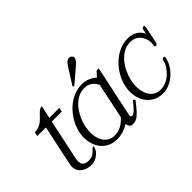

<svg xmlns="http://www.w3.org/2000/svg" viewBox="-86 -1023 1394 1394"><g transform="rotate(-45 610.5 -326.0)"><path d="M339.8 -72.3Q336.4 -56.2 325.7 -41.7Q314.9 -27.3 300.5 -16.8Q286.1 -6.3 269.3 -0.2Q252.4 5.9 237.3 5.9Q211.9 5.9 189.2 -1.7Q166.5 -9.3 150.4 -23.9Q134.3 -38.6 127.4 -60.5Q120.6 -82.5 126.5 -111.3L192.4 -421.4H103.5L110.4 -453.1Q133.8 -453.1 152.1 -460.4Q170.4 -467.8 185.1 -478.8Q199.7 -489.7 211.7 -502.7Q223.6 -515.6 234.6 -526.6Q245.6 -537.6 256.6 -544.9Q267.6 -552.2 280.3 -552.2L259.3 -453.1H361.8L355 -421.4H252.4L186.5 -111.3Q178.2 -71.3 191.2 -51Q204.1 -30.8 245.1 -30.8Q267.1 -30.8 281.5 -38.6Q295.9 -46.4 305.7 -55.7Q315.4 -64.9 322.5 -72.8Q329.6 -80.6 337.4 -80.6Q340.3 -80.6 340.3 -77.4Q340.3 -74.2 339.8 -72.3Z M687 -362.8Q674.3 -390.6 651.1 -408.7Q627.9 -426.8 590.3 -426.8Q560.1 -426.8 533.9 -414.8Q507.8 -402.8 485.8 -383.1Q463.9 -363.3 446.8 -336.9Q429.7 -310.5 417.7 -282Q405.8 -253.4 399.7 -223.9Q393.6 -194.3 393.6 -168Q393.6 -141.6 399.7 -116.2Q405.8 -90.8 419.4 -70.8Q433.1 -50.8 454.1 -38.6Q475.1 -26.4 505.4 -26.4Q543 -26.4 574.2 -43.9Q605.5 -61.5 629.9 -90.3ZM794.4 -104Q729 -16.6 696.3 0Q677.7 8.8 654.3 8.8Q637.2 8.8 628.7 -3.4Q620.1 -15.6 619.1 -30.3Q591.8 -13.2 561.5 -3.7Q531.2 5.9 498.5 5.9Q459.5 5.9 429 -8.3Q398.4 -22.5 377.4 -47.1Q356.4 -71.8 345.5 -104.5Q334.5 -137.2 334.5 -174.3Q334.5 -208.5 344 -242.9Q353.5 -277.3 370.8 -308.8Q388.2 -340.3 412.4 -367.9Q436.5 -395.5 465.8 -415.8Q495.1 -436 528.3 -447.5Q561.5 -459 597.2 -459Q628.4 -459 654.1 -449.7Q679.7 -440.4 699.7 -424.3L709.5 -414.6L744.6 -453.1H766.6L682.1 -54.2Q680.7 -48.8 684.1 -44.9Q687.5 -41 694.3 -39.1Q697.3 -38.1 698.2 -38.1Q716.8 -38.1 759.3 -90.8L780.3 -117.2ZM549.3 -486.8 539.6 -495.6 608.9 -605.5Q634.3 -646 646.5 -653.8Q658.7 -661.1 668 -661.1Q679.2 -661.1 688.5 -652.8Q697.8 -644.5 697.8 -632.3Q697.8 -613.8 658.7 -580.1Z M1192.9 -292Q1191.9 -286.1 1188.2 -280.5Q1184.6 -274.9 1176.3 -274.9Q1168.5 -274.9 1166.7 -280Q1165 -285.2 1166 -290.5Q1171.4 -316.9 1166.5 -340.1Q1161.6 -363.3 1147.9 -383.8Q1119.1 -427.2 1061.5 -427.2Q1023.9 -427.2 992.2 -408.7Q960.4 -390.1 936 -360.8Q911.6 -331.5 895.3 -295.9Q878.9 -260.3 871.6 -226.6Q864.3 -192.9 865.7 -157.2Q867.2 -121.6 879.2 -92.5Q891.1 -63.5 915 -44.7Q939 -25.9 976.6 -25.9Q1033.2 -25.9 1081.1 -69.3Q1103 -89.8 1118.2 -113Q1133.3 -136.2 1138.7 -162.6Q1139.6 -168 1143.8 -173.1Q1147.9 -178.2 1155.8 -178.2Q1165 -178.2 1165.5 -172.6Q1166 -167 1165 -161.6Q1158.2 -128.9 1139.4 -98.6Q1120.6 -68.4 1094.2 -45.2Q1067.9 -22 1035.9 -8.1Q1003.9 5.9 969.7 5.9Q922.9 5.9 888.9 -14.2Q855 -34.2 834.7 -66.7Q814.5 -99.1 808.6 -140.9Q802.7 -182.6 812 -226.6Q821.3 -270.5 845 -312.3Q868.7 -354 902.6 -386.7Q936.5 -419.4 979 -439.2Q1021.5 -459 1068.4 -459Q1111.3 -459 1141.8 -440.2Q1172.4 -421.4 1187 -389.2L1193.8 -422.4Q1194.8 -428.2 1199 -433.8Q1203.1 -439.5 1211.4 -439.5Q1219.7 -439.5 1220.5 -433.8Q1221.2 -428.2 1220.2 -422.4Z"/></g></svg>

Font: Atsinvsda
Style: Italic
Weight: 400
Italic angle: -12°
Designer: Al Webster
Foundry: Al Webster and Michael Everson
Version: Version 2.000